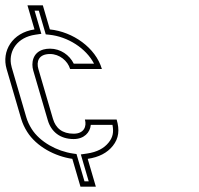

<svg xmlns="http://www.w3.org/2000/svg" viewBox="-194 -692 745 718"><path d="M81.5 -192C38.8 -192 14.2 -212.7 3.9 -248L-50.5 -434C-58.4 -461.2 -50.3 -490 -6.9 -490C28.4 -490 59.3 -464.5 68.2 -434L187 -434C163.7 -513.5 78.6 -573.2 -7.5 -582L-33.8 -672H-91.3L-65 -582C-148.5 -569.7 -188.8 -500.7 -169.3 -434L-114.9 -248C-110 -231.3 -102.5 -215 -92.4 -199C-57.5 -143.6 12.2 -107.1 76.5 -98L106.9 6H164.4L134 -98C175.6 -104 206.9 -120.2 227.9 -146.5C250.5 -174.8 253.7 -206 242.2 -245H123.5C130.9 -219.8 120.5 -192 81.5 -192ZM81.5 -172C120.3 -172 143.1 -196.5 145.5 -225H226.6C231.9 -197.2 227.9 -178.5 212.3 -159C195 -137.4 169.1 -123.3 131.1 -117.8L108.3 -114.5L137.7 -14H121.9L92.1 -116L79.3 -117.8C19.8 -126.2 -44.7 -160.9 -75.5 -209.7C-84.7 -224.3 -91.4 -238.9 -95.7 -253.6L-150.1 -439.6C-151.4 -444.2 -152.4 -448.7 -153.1 -453.2C-160.5 -503.2 -129 -552.4 -62.1 -562.2L-39.4 -565.6L-64.6 -652H-48.8L-22.9 -563.5L-9.6 -562.1C59.7 -555 127.8 -511.4 157.6 -454L81.8 -454C65.9 -486.2 32.4 -510 -6.9 -510C-16 -510 -24.4 -509 -32 -506.8C-72.4 -495.1 -77.7 -455.8 -69.7 -428.4L-15.3 -242.4C-2.8 -199.5 30.8 -172 81.5 -172Z"/></svg>

Font: Din Kursivschrift
Style: BreitLeftGho
Weight: 400
Version: Version 1.089